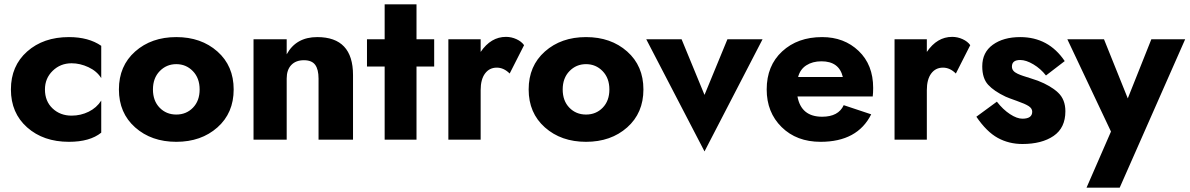

<svg xmlns="http://www.w3.org/2000/svg" viewBox="-20 -640 5452 880"><path d="M186 -230Q186 -176 221 -143Q256 -110 308 -110Q350 -110 386.5 -128Q423 -146 444 -179V-32Q392 10 296 10Q179 10 104.5 -56Q30 -122 30 -230Q30 -338 104.5 -404Q179 -470 296 -470Q386 -470 444 -430V-282Q424 -314 385.5 -332Q347 -350 308 -350Q257 -350 221.5 -315.5Q186 -281 186 -230Z M599.5 -56Q525 -122 525 -230Q525 -338 599.5 -404Q674 -470 788 -470Q902 -470 976.5 -404Q1051 -338 1051 -230Q1051 -122 976.5 -56Q902 10 788 10Q674 10 599.5 -56ZM712 -314Q681 -282 681 -230Q681 -178 711.5 -146.5Q742 -115 788 -115Q834 -115 864.5 -146.5Q895 -178 895 -230Q895 -282 864 -314Q833 -346 788 -346Q743 -346 712 -314Z M1440 -280Q1440 -322 1424.5 -343Q1409 -364 1373 -364Q1336 -364 1315 -342Q1294 -320 1294 -280V0H1142V-460H1294V-391Q1337 -470 1434 -470Q1598 -470 1598 -296V0H1440Z M1743 -620H1889V-460H1970V-335H1889V0H1743V-335H1662V-460H1743Z M2316 -303Q2289 -330 2257 -330Q2223 -330 2203 -303Q2183 -276 2183 -227V0H2035V-460H2183V-402Q2230 -471 2299 -471Q2324 -471 2347 -460.5Q2370 -450 2382 -433Z M2477.5 -56Q2403 -122 2403 -230Q2403 -338 2477.5 -404Q2552 -470 2666 -470Q2780 -470 2854.5 -404Q2929 -338 2929 -230Q2929 -122 2854.5 -56Q2780 10 2666 10Q2552 10 2477.5 -56ZM2590 -314Q2559 -282 2559 -230Q2559 -178 2589.5 -146.5Q2620 -115 2666 -115Q2712 -115 2742.5 -146.5Q2773 -178 2773 -230Q2773 -282 2742 -314Q2711 -346 2666 -346Q2621 -346 2590 -314Z M2942 -460H3104L3209 -205L3314 -460H3475L3209 54Z M3843 -287Q3826 -359 3745 -359Q3704 -359 3675.5 -340.5Q3647 -322 3638 -287ZM3494 -230Q3494 -339 3565 -404.5Q3636 -470 3748 -470Q3849 -470 3915.5 -406.5Q3982 -343 3982 -237Q3982 -214 3980 -198H3635Q3652 -105 3748 -105Q3823 -105 3847 -158L3973 -116Q3910 10 3741 10Q3631 10 3562.5 -57.5Q3494 -125 3494 -230Z M4361 -303Q4334 -330 4302 -330Q4268 -330 4248 -303Q4228 -276 4228 -227V0H4080V-460H4228V-402Q4275 -471 4344 -471Q4369 -471 4392 -460.5Q4415 -450 4427 -433Z M4549 -174Q4577 -138 4609 -117Q4641 -96 4666 -96Q4711 -96 4711 -128Q4711 -143 4695 -153.5Q4679 -164 4640.5 -177.5Q4602 -191 4589 -197Q4536 -222 4509 -251.5Q4482 -281 4482 -336Q4482 -400 4530.5 -435Q4579 -470 4656 -470Q4786 -470 4860 -360L4774 -294Q4750 -325 4716.5 -345Q4683 -365 4656 -365Q4618 -365 4618 -335Q4618 -324 4624.5 -316Q4631 -308 4644 -302Q4657 -296 4669.5 -292Q4682 -288 4702.5 -281.5Q4723 -275 4737 -270Q4796 -247 4829.5 -215.5Q4863 -184 4863 -130Q4863 -54 4809 -17Q4755 20 4666 20Q4604 20 4553 -8Q4502 -36 4455 -105Z M5412 -460 5112 220H4960L5072 -37L4872 -460H5040L5149 -189L5257 -460Z"/></svg>

Font: renner_700bold
Style: Bold
Weight: 700
Version: Version 003.000 ; ttfautohint (v0.97) -l 8 -r 50 -G 200 -x 1